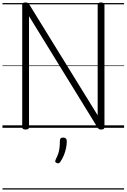

<svg xmlns="http://www.w3.org/2000/svg" viewBox="-20 -1035 1025 1555"><path d="M187 14Q160 14 160 -5V-996Q160 -1006 166.5 -1010.5Q173 -1015 187 -1015Q198 -1015 204.5 -1011.5Q211 -1008 217 -999L771 -101V-996Q771 -1006 777.5 -1010.5Q784 -1015 798 -1015Q826 -1015 826 -996V-5Q826 5 819 9.5Q812 14 799 14Q788 14 782 10.5Q776 7 770 -2L215 -904V-5Q215 5 208.5 9.5Q202 14 187 14ZM439 285Q429 281 427.5 274.5Q426 268 432 255Q445 229 452 208Q459 187 462 162.5Q465 138 465 104Q465 93 471 86Q477 79 491 79Q506 79 513.5 87Q521 95 521 107Q521 134 515 163.5Q509 193 498 220.5Q487 248 471 272Q465 282 458 286Q451 290 439 285ZM0 490H985V500H0ZM0 -20H985V0H0ZM0 -505H985V-500H0ZM0 -1010H985V-1000H0Z"/></svg>

Font: Playwrite ES Deco Guides
Style: Regular
Weight: 400
Designer: Veronika Burian, José Scaglione
Foundry: TypeTogether
Version: Version 1.003